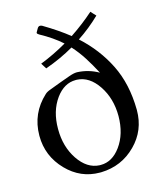

<svg xmlns="http://www.w3.org/2000/svg" viewBox="-112 -814 765 914"><g transform="rotate(-15 270.0 -356.5)"><path d="M274.4 -436H268.6Q211.4 -436 170.4 -379.9Q127.4 -320.3 127.4 -233.4V-231.4Q127.4 -145 169.9 -81.5Q212.9 -17.6 273.9 -14.6H280.3Q336.9 -14.6 377.9 -70.8Q420.9 -129.9 421.4 -217.8Q421.4 -304.7 378.4 -368.9Q335.4 -433.1 274.4 -436ZM147.9 -525.9Q143.6 -532.7 139.2 -539.6Q134.8 -546.4 130.4 -553.7Q198.2 -580.1 262.7 -617.7Q218.3 -657.2 157.2 -690.4Q147.5 -695.8 147.5 -700.7Q147.5 -702.1 148.4 -703.6Q152.3 -710 158.2 -720.7Q163.1 -729.5 171.4 -729.5Q175.8 -729.5 181.2 -727.1Q254.4 -683.6 304.7 -643.1Q367.2 -684.6 420.4 -731.9Q426.3 -725.6 431.9 -719.2Q437.5 -712.9 443.4 -707Q392.6 -657.7 333.5 -618.7Q416.5 -543.5 464.1 -447.5Q511.7 -351.6 513.2 -225.1V-222.2Q513.2 -122.6 444.3 -53.7Q374.5 16.6 273.4 19.5H267.1Q171.9 19.5 103.5 -51.3Q33.2 -124 33.2 -223.6V-225.1Q33.7 -334.5 114.3 -408.7Q123.5 -417.5 141.8 -423.8Q160.2 -430.2 196.3 -444.3Q217.8 -452.1 243.7 -461.4Q268.1 -470.2 283.2 -470.2H284.7Q340.8 -467.8 389.6 -439.9Q366.2 -484.4 342.5 -521.5Q318.8 -558.6 289.6 -590.8Q224.6 -553.2 147.9 -525.9Z"/></g></svg>

Font: Caudex
Style: Regular
Weight: 400
Version: Version 1.01